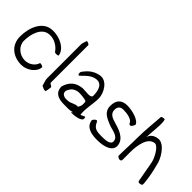

<svg xmlns="http://www.w3.org/2000/svg" viewBox="35 -1281 1962 1962"><g transform="rotate(45 1016.5 -300.0)"><path d="M37 -182C37 -51 137 16 250 16C334 16 419 -50 419 -120C410 -129 392 -136 374 -134C361 -83 306 -42 245 -42C166 -42 96 -102 96 -179C96 -283 136 -397 229 -407C302 -415 369 -373 404 -319C419 -313 440 -313 454 -321C447 -404 333 -469 220 -461C96 -453 37 -316 37 -182Z M535 -70C535 -47 550 -16 555 12C575 19 589 36 617 29C622 12 625 -6 627 -26C633 -41 621 -48 612 -52C608 -56 593 -62 593 -69V-613C585 -623 569 -631 553 -631C548 -615 535 -584 535 -567Z M698 -121C698 -32 761 -7 847 -7C898 -7 928 -3 968 -17C971 -18 945 -1 959 0C994 1 1100 -10 1094 -52C1093 -59 1093 -65 1090 -70C1076 -75 1054 -49 1039 -54C1029 -145 1054 -217 1054 -301C1054 -381 988 -491 900 -478C835 -468 789 -435 754 -392C745 -381 728 -364 730 -349C730 -334 737 -313 753 -329C793 -368 835 -418 903 -424C963 -429 989 -375 994 -309L995 -282C995 -241 914 -260 868 -260C770 -252 722 -201 698 -121ZM774 -147C790 -179 825 -199 868 -202C910 -202 949 -197 975 -188C984 -181 982 -158 982 -142C982 -123 971 -103 963 -91C928 -100 889 -62 845 -62C777 -52 737 -94 774 -147Z M1161 -88C1176 -8 1252 11 1344 11C1441 11 1541 -19 1531 -103C1520 -194 1416 -225 1345 -245C1296 -259 1249 -278 1249 -332C1249 -376 1270 -399 1315 -399C1369 -399 1429 -386 1451 -357C1451 -357 1455 -333 1478 -333C1496 -341 1501 -358 1510 -376C1498 -426 1388 -458 1311 -458C1231 -458 1190 -414 1190 -332C1190 -246 1256 -220 1326 -191C1377 -170 1463 -169 1471 -104C1478 -50 1401 -48 1344 -48C1277 -48 1246 -57 1221 -97C1215 -108 1209 -125 1200 -130C1183 -130 1158 -104 1161 -88Z M1611 -29C1632 -4 1666 -4 1669 -27V-141C1669 -240 1691 -377 1784 -384C1831 -384 1889 -272 1898 -223C1912 -158 1922 -81 1936 -14C1937 -3 1940 6 1945 15C1961 21 1981 16 1992 9C1995 -1 1995 -12 1994 -23C1987 -97 1972 -173 1954 -238C1941 -315 1864 -442 1783 -442C1728 -438 1689 -413 1677 -366C1679 -446 1700 -580 1682 -627C1664 -631 1646 -626 1637 -618C1631 -518 1617 -408 1617 -292C1617 -201 1611 -118 1611 -29Z"/></g></svg>

Font: Comica
Style: Rg
Weight: 400
Designer: Jasper
Foundry: KineticPlasma Fonts/Cannot Into Space Fonts
Version: Version 0.89